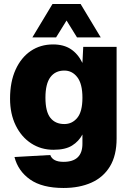

<svg xmlns="http://www.w3.org/2000/svg" viewBox="-20 -773 640 955"><path d="M296 162Q190 162 130 120Q70 78 52 8L230 -2Q242 32 296 32Q390 32 390 -58V-104Q372 -70 338.5 -49Q305 -28 246 -28Q184 -28 135 -60Q86 -92 58 -149.5Q30 -207 30 -282Q30 -366 57.5 -426.5Q85 -487 133 -519.5Q181 -552 244 -552Q297 -552 332.5 -528.5Q368 -505 390 -460L394 -540H560V-84Q560 0 527 54.5Q494 109 434.5 135.5Q375 162 296 162ZM300 -156Q339 -156 364.5 -187Q390 -218 390 -287Q390 -356 364.5 -389Q339 -422 300 -422Q255 -422 230.5 -389Q206 -356 206 -287Q206 -218 230.5 -187Q255 -156 300 -156ZM141 -587 241 -753H381L481 -587H363L311 -671L259 -587Z"/></svg>

Font: Geist Mono UltraBlack
Style: Regular
Weight: 900
Monospace: yes
Designer: Basement.studio, Andrés Briganti, Mateo Zaragoza
Foundry: Basement.studio, Vercel, Andrés Briganti, Guido Ferreyra, Mateo Zaragoza
Version: Version 1.400; ttfautohint (v1.8.4.7-5d5b)